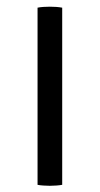

<svg xmlns="http://www.w3.org/2000/svg" viewBox="-20 -566 306 588"><path d="M95 -542.5Q102 -544 112.5 -544.8Q123 -545.5 132.5 -545.5Q142.5 -545.5 152.5 -544.8Q162.5 -544 170.5 -542.5V0Q162.5 1.5 152.5 2.2Q142.5 3 132.5 3Q123 3 112.5 2.2Q102 1.5 95 0Z"/></svg>

Font: Signika SC
Style: Regular
Weight: 300
Designer: Anna Giedryś
Foundry: Anna Giedryś
Version: Version 2.000